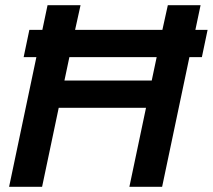

<svg xmlns="http://www.w3.org/2000/svg" viewBox="-20 -719 819 739"><path d="M120 -499H71L93 -604H143L163 -699H290L269 -604H605L626 -699H752L732 -604H779L757 -499H709L604 0H478L542 -304H206L142 0H15ZM564 -409 583 -499H247L228 -409Z"/></svg>

Font: Prompt Medium
Style: Italic
Weight: 500
Italic angle: -12°
Designer: Katatrad Team
Foundry: CadsonDemak
Version: Version 1.001